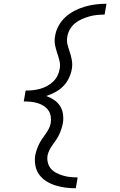

<svg xmlns="http://www.w3.org/2000/svg" viewBox="-20 -853 640 1026"><path d="M385 153Q357 153 330 149.5Q303 146 277 138Q251 130 228.5 116Q206 102 190.5 81.5Q175 61 169.5 34Q164 7 168 -22Q171 -37 176 -52Q181 -67 188 -81.5Q195 -96 204.5 -110Q214 -124 223.5 -137Q233 -150 240.5 -164.5Q248 -179 251 -195Q254 -214 251 -232Q248 -250 238 -264Q228 -278 213 -287.5Q198 -297 181 -302Q164 -307 145 -309Q126 -311 107 -311L117 -369Q136 -369 155 -371Q174 -373 193 -378Q212 -383 230 -392.5Q248 -402 263 -416Q278 -430 287 -448Q296 -466 299 -485Q303 -508 297.5 -529.5Q292 -551 285 -571.5Q278 -592 274 -613.5Q270 -635 274 -658Q278 -687 292.5 -714Q307 -741 329.5 -761.5Q352 -782 379.5 -796Q407 -810 435 -818Q463 -826 492 -829.5Q521 -833 549 -833L539 -775Q519 -775 498.5 -773Q478 -771 458.5 -765.5Q439 -760 419 -751.5Q399 -743 382 -729.5Q365 -716 354 -697Q343 -678 340 -658Q336 -638 340 -619Q344 -600 351 -581V-580Q359 -558 363.5 -534Q368 -510 364 -485Q360 -461 348.5 -436.5Q337 -412 318.5 -393Q300 -374 276 -361Q252 -348 227 -340Q250 -332 269 -319Q288 -306 300.5 -287Q313 -268 316.5 -243.5Q320 -219 316 -195Q313 -179 308 -164Q303 -149 296.5 -134.5Q290 -120 280.5 -106.5Q271 -93 261.5 -79.5Q252 -66 244.5 -51.5Q237 -37 234 -22Q231 -2 236 17Q241 36 253 49.5Q265 63 282 71.5Q299 80 317.5 85.5Q336 91 355.5 93Q375 95 395 95Z"/></svg>

Font: Iosevka Aile Light
Style: Italic
Weight: 300
Italic angle: -9°
Designer: Belleve Invis
Foundry: Belleve Invis
Version: Version 31.1.0; ttfautohint (v1.8.4)